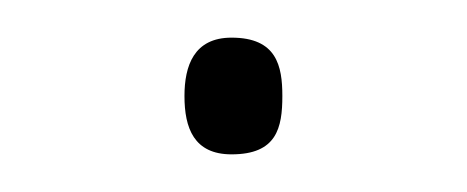

<svg xmlns="http://www.w3.org/2000/svg" viewBox="-20 -74 248 102"><path d="M78 -23C78 -6 83 8 103 8C127 8 130 -6 130 -23C130 -39 127 -54 103 -54C83 -54 78 -39 78 -23Z"/></svg>

Font: Noto Sans Gurmukhi UI Thin
Style: Regular
Weight: 100
Designer: Jelle Bosma - Monotype Design Team
Foundry: Monotype Imaging Inc.
Version: Version 2.004